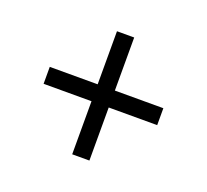

<svg xmlns="http://www.w3.org/2000/svg" viewBox="-84 -672 677 629"><g transform="rotate(20 255.0 -357.5)"><path d="M224 -143V-328H57V-387H224V-572H284V-387H453V-328H284V-143Z"/></g></svg>

Font: Noto Serif Khmer SemiCondensed
Style: Regular
Weight: 400
Width: 4
Designer: Danh Hong and the Monotype Design Team
Foundry: Monotype Imaging Inc.
Version: Version 2.004